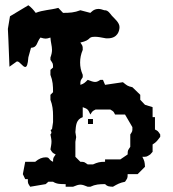

<svg xmlns="http://www.w3.org/2000/svg" viewBox="-20 -714 660 731"><path d="M315 -242V-261H334V-242ZM30 -647 40 -656ZM314 -88H334C352 -96 360 -98 380 -98V-107H438L466 -126C466 -143 467 -141 476 -155V-202C485 -216 484 -213 484 -230L456 -278H418C412 -289 415 -288 400 -297H344C333 -291 333 -293 324 -278C315 -298 314 -299 295 -306V-268C270 -259 269 -238 267 -211L270 -192L267 -174V-117L286 -98C303 -98 300 -97 314 -88ZM390 -568H384C364 -572 351 -574 342 -574C311 -574 331 -562 286 -552C295 -538 295 -541 295 -524C288 -508 285 -492 285 -476C285 -460 288 -445 295 -429V-420C286 -406 286 -408 286 -391C299 -395 303 -399 314 -410C327 -405 335 -402 342 -402C348 -402 353 -404 362 -410H372L380 -391L448 -401C463 -389 465 -386 484 -382L514 -353V-334L532 -315L561 -306V-268H570V-221C581 -215 580 -217 590 -202V-193C579 -179 576 -173 561 -164V-136L552 -126C538 -117 539 -117 522 -117C530 -101 531 -98 532 -79L504 -51H466C466 -34 465 -36 456 -22C436 -18 427 -13 410 -3C394 -4 389 -4 380 -13C358 -13 343 -12 324 -3H314C302 -8 294 -11 286 -11C278 -11 270 -8 258 -3H230V-13C210 -13 196 -13 182 -22H164L154 -13L95 -3C86 -17 86 -15 86 -32H76L67 -51L76 -98H114C128 -110 141 -115 154 -115C171 -115 162 -107 182 -98C182 -115 183 -112 192 -126C181 -132 181 -130 172 -145C174 -156 176 -166 176 -175C176 -183 174 -192 172 -202C183 -213 165 -218 178 -222L182 -249V-273C182 -294 180 -314 172 -334V-353L182 -363C182 -388 181 -406 172 -429V-448L182 -457C182 -474 181 -472 172 -486V-495C176 -506 178 -515 178 -524C178 -539 173 -553 172 -571C163 -568 158 -567 154 -567C149 -567 144 -568 134 -571C119 -553 123 -533 98 -532L88 -496C86 -468 82 -459 76 -459C67 -459 55 -480 46 -480H44L16 -460L12 -562L10 -604L18 -652L88 -694C100 -685 107 -677 116 -665C143 -676 173 -676 202 -684L220 -665C245 -665 263 -666 286 -675L324 -665C327 -667 336 -680 355 -680C361 -680 369 -678 377 -675H379C392 -675 399 -662 406 -654C416 -643 435 -628 435 -611C435 -598 429 -568 390 -568Z"/></svg>

Font: GNUTypewriter
Style: Standard
Weight: 400
Version: Version 001.000